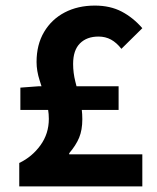

<svg xmlns="http://www.w3.org/2000/svg" viewBox="-20 -668 563 688"><path d="M49 0V-84Q95 -106 125 -147.5Q155 -189 155 -242Q155 -276 144 -311Q133 -346 122 -380Q111 -414 111 -446Q111 -508 138 -553.5Q165 -599 212 -623.5Q259 -648 320 -648Q375 -648 416 -626.5Q457 -605 490 -567L415 -493Q398 -515 378 -526Q358 -537 333 -537Q291 -537 266.5 -512.5Q242 -488 242 -439Q242 -407 250 -375.5Q258 -344 266.5 -310.5Q275 -277 275 -241Q275 -202 263.5 -174.5Q252 -147 228 -119V-115H490V0ZM53 -274V-354L120 -359H405V-274Z"/></svg>

Font: Assistant ExtraLight
Style: Bold
Weight: 700
Version: Version 3.000